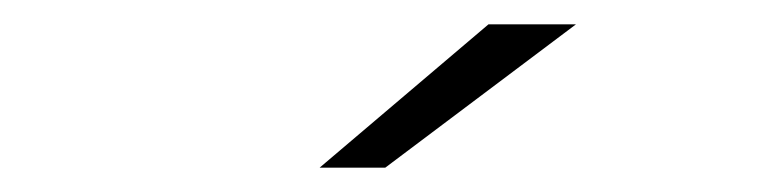

<svg xmlns="http://www.w3.org/2000/svg" viewBox="-20 -745 640 158"><path d="M382 -725H454L297 -607H243Z"/></svg>

Font: Goldbeck Next Light
Style: Regular
Weight: 300
Designer: Julieta Ulanovsky
Foundry: Julieta Ulanovsky
Version: Version 7.200